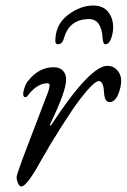

<svg xmlns="http://www.w3.org/2000/svg" viewBox="-20 -657 458 694"><path d="M211 -518Q205 -497 189 -497Q180 -497 180 -509Q180 -568 225 -602.5Q270 -637 317 -637Q352 -637 370.5 -614.5Q389 -592 389 -558Q389 -538 381.5 -517.5Q374 -497 360 -497Q353 -497 351 -518Q347 -588 302 -588Q230 -588 211 -518ZM269 -298Q245 -267 201.5 -198.5Q158 -130 129 -78Q77 17 57 17Q50 17 45 5Q40 -7 40 -17Q40 -24 62 -84L149 -312Q154 -324 156 -331.5Q158 -339 159 -345Q160 -351 158 -353.5Q156 -356 151 -356Q114 -356 79 -310Q75 -305 70 -306Q65 -307 64 -314Q63 -323 68.5 -339.5Q74 -356 81 -364Q120 -414 174 -414Q195 -414 207 -402Q219 -390 219 -369Q219 -328 163 -212Q159 -205 161.5 -203.5Q164 -202 167 -208Q306 -419 368 -419Q390 -419 404 -403Q418 -387 418 -366Q418 -341 406.5 -314.5Q395 -288 376 -288Q358 -288 356 -323Q354 -364 337 -364Q320 -364 269 -298Z"/></svg>

Font: EB Garamond 12
Style: Italic
Weight: 400
Italic angle: -17°
Version: Version 0.016; ttfautohint (v1.8.4)